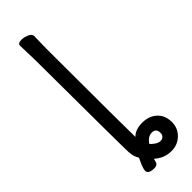

<svg xmlns="http://www.w3.org/2000/svg" viewBox="-308 -731 977 977"><g transform="rotate(-45 180.0 -242.5)"><path d="M251 152Q264 152 272 144Q280 136 280 123Q280 90 250 90Q222 90 200 121Q205 130 221 141Q237 152 251 152ZM255 228Q202 228 163 192Q162 196 157.5 212Q153 228 131 228Q88 228 88 204Q88 195 93 180.5Q98 166 105 152Q112 138 113 134Q98 112 96 76.5Q94 41 91 -590L88 -697Q88 -713 114 -713Q133 -713 153.5 -704Q174 -695 174 -679Q174 -658 173 -643L172 -590Q173 -3 175 47Q200 20 251 20Q298 20 329 48Q360 76 360 125Q360 169 329 198.5Q298 228 255 228Z"/></g></svg>

Font: LXGW WenKai Medium
Style: Regular
Weight: 500
Designer: LXGW / Fontworks Inc.
Foundry: LXGW / Fontworks Inc.
Version: Version 1.501; October 10, 2024